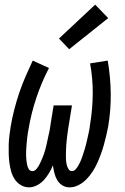

<svg xmlns="http://www.w3.org/2000/svg" viewBox="-20 -799 540 827"><path d="M105 8Q86 8 69.5 -2Q53 -12 43 -27.5Q33 -43 28 -61Q23 -79 20.5 -98Q18 -117 17.5 -136.5Q17 -156 17.5 -175.5Q18 -195 20.5 -215Q23 -235 26 -254Q32 -290 41.5 -327Q51 -364 63 -399.5Q75 -435 90 -469.5Q105 -504 121 -538L191 -506Q159 -445 136.5 -377.5Q114 -310 103 -243Q101 -233 99.5 -223.5Q98 -214 97 -204Q96 -194 95 -184Q94 -174 93.5 -164.5Q93 -155 92.5 -145Q92 -135 92.5 -125.5Q93 -116 94 -106.5Q95 -97 97 -88Q99 -79 104 -70.5Q109 -62 119 -62Q129 -62 136 -70Q143 -78 147.5 -86Q152 -94 156 -103Q160 -112 163.5 -120.5Q167 -129 170 -138Q173 -147 175.5 -156Q178 -165 180 -174Q182 -183 184 -192.5Q186 -202 188 -211Q190 -220 192 -229Q194 -238 195.5 -247Q197 -256 198 -265L211 -345H290L277 -265Q275 -256 274 -247Q273 -238 271.5 -229Q270 -220 269 -210.5Q268 -201 267 -192Q266 -183 265.5 -174Q265 -165 264.5 -156Q264 -147 264 -138Q264 -129 264 -120Q264 -111 265 -102.5Q266 -94 268.5 -85.5Q271 -77 276 -69.5Q281 -62 290 -62Q299 -62 306 -70Q313 -78 317.5 -86Q322 -94 326 -102.5Q330 -111 333 -120Q336 -129 339 -138Q342 -147 344.5 -155.5Q347 -164 349.5 -173Q352 -182 354 -191Q356 -200 358 -209Q360 -218 362 -227Q364 -236 365.5 -245Q367 -254 368 -263Q379 -330 379.5 -395.5Q380 -461 368 -526L444 -538Q456 -468 457 -397Q458 -326 446 -254Q442 -234 437.5 -214.5Q433 -195 427.5 -175.5Q422 -156 415 -136.5Q408 -117 399.5 -98Q391 -79 379.5 -61Q368 -43 353 -27.5Q338 -12 319 -2Q300 8 280 8Q262 8 248 -1Q234 -10 226 -24Q218 -38 214 -54.5Q210 -71 208 -87Q201 -70 191.5 -54Q182 -38 169.5 -24Q157 -10 139.5 -1Q122 8 105 8ZM278 -587 234 -633 390 -779 446 -721Z"/></svg>

Font: Iosevka Slab
Style: Italic
Weight: 400
Italic angle: -9°
Monospace: yes
Designer: Belleve Invis
Foundry: Belleve Invis
Version: Version 11.1.0; ttfautohint (v1.8.3)